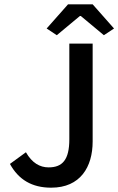

<svg xmlns="http://www.w3.org/2000/svg" viewBox="-20 -857 548 889"><path d="M295 -837 196 -725 243 -694 350 -783H354L461 -694L508 -725L409 -837ZM26 -98C66 -25 128 12 217 12C352 12 409 -84 409 -202V-655H301V-212C301 -117 269 -82 205 -82C164 -82 128 -103 100 -152Z"/></svg>

Font: Cambridge Sans Medium
Style: Regular
Weight: 500
Version: Version 2.020;PS 002.020;hotconv 1.0.88;makeotf.lib2.5.64775